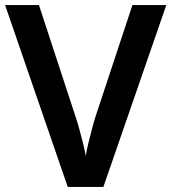

<svg xmlns="http://www.w3.org/2000/svg" viewBox="-20 -734 673 754"><path d="M633 -714 386 0H246L0 -714H133L276 -278Q282 -261 290 -232.5Q298 -204 305.5 -174Q313 -144 317 -121Q320 -144 327.5 -174Q335 -204 342.5 -232.5Q350 -261 356 -279L500 -714Z"/></svg>

Font: Noto Sans Sora Sompeng Semi
Style: Bold
Weight: 700
Designer: Monotype Design Team. David Williams.
Foundry: Monotype Imaging Inc.
Version: Version 2.101; ttfautohint (v1.8.4.7-5d5b)